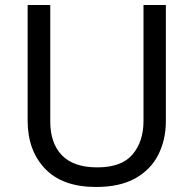

<svg xmlns="http://www.w3.org/2000/svg" viewBox="-20 -734 771 764"><path d="M640 -252Q640 -178 610 -118.5Q580 -59 518.5 -24.5Q457 10 362 10Q229 10 159.5 -62.5Q90 -135 90 -254V-714H180V-251Q180 -164 226.5 -116Q273 -68 367 -68Q464 -68 507.5 -119.5Q551 -171 551 -252V-714H640Z"/></svg>

Font: ukannada25
Style: Book
Weight: 400
Designer: Jelle Bosma - Monotype Design Team
Foundry: Monotype Imaging Inc.
Version: Version 2.003